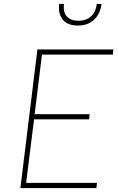

<svg xmlns="http://www.w3.org/2000/svg" viewBox="-20 -950 595 970"><path d="M279 -930H303Q298 -888 318 -866.5Q338 -845 376 -845Q414 -845 439 -866.5Q464 -888 469 -930H493Q487 -881 456 -851Q425 -821 373 -821Q321 -821 297 -851Q273 -881 279 -930ZM169 -700H553L550 -674H192L155 -373H433L430 -347H152L112 -26H470L467 0H83Z"/></svg>

Font: Haskoy Thin
Style: Italic
Weight: 100
Designer: Ertekin Erdin
Foundry: Ertekin Erdin
Version: Version 2.000; ttfautohint (v1.8.4.7-5d5b)